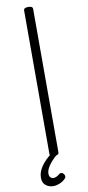

<svg xmlns="http://www.w3.org/2000/svg" viewBox="-169 -1476 833 1824"><g transform="rotate(-10 248.0 -564.0)"><path d="M248 14Q226 14 215 7Q204 0 204 -14V-1396Q204 -1410 215 -1416.5Q226 -1423 248 -1423Q270 -1423 280.5 -1416.5Q291 -1410 291 -1396V-14Q291 0 280.5 7Q270 14 248 14ZM189 295Q148 295 116.5 270.5Q85 246 85 197Q85 168 95 140.5Q105 113 123 86.5Q141 60 167.5 34Q194 8 228 -18L290 -19V-10Q267 9 244 31.5Q221 54 203 77Q185 100 173.5 123.5Q162 147 162 168Q162 195 174.5 207Q187 219 203 219Q218 219 232 212Q246 205 265 190Q272 185 282 184.5Q292 184 302 194Q312 203 314.5 216Q317 229 312 237Q300 254 278 267.5Q256 281 232.5 288Q209 295 189 295Z"/></g></svg>

Font: Playwrite FR Trad
Style: Regular
Weight: 400
Designer: Veronika Burian, José Scaglione
Foundry: TypeTogether
Version: Version 1.000